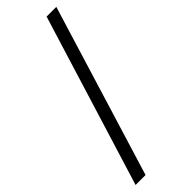

<svg xmlns="http://www.w3.org/2000/svg" viewBox="-314 -819 1025 1025"><g transform="rotate(-45 198.5 -307.0)"><path d="M11.7 178.7 311.5 -793H384.8L86.9 178.7Z"/></g></svg>

Font: GenYoMin TW TTF Bold
Style: Regular
Weight: 700
Version: Version 1.300